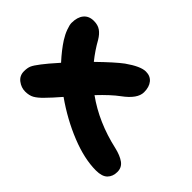

<svg xmlns="http://www.w3.org/2000/svg" viewBox="-189 -642 977 977"><g transform="rotate(-45 299.5 -154.0)"><path d="M103 196.8Q70.3 196.8 50.5 177.2Q30.8 157.7 30.8 113.8Q30.8 30.8 71.3 -70.3Q111.8 -171.4 179.2 -267.1Q133.8 -306.2 106.9 -333Q82 -356.9 71 -376.5Q60.1 -396 60.1 -424.8Q60.1 -453.1 78.6 -477.5Q97.2 -502 128.9 -502Q153.3 -502 168.7 -495.4Q184.1 -488.8 213.9 -465.8Q239.3 -446.8 293 -398.9Q341.3 -442.9 383.8 -470.2Q409.2 -486.3 434.6 -495.6Q460 -504.9 474.1 -504.9Q515.6 -504.9 538.8 -485.8Q562 -466.8 562 -431.2Q562 -402.3 548.6 -383.1Q535.2 -363.8 508.8 -348.1Q459.5 -320.8 414.1 -284.2Q490.2 -206.1 520 -166Q566.9 -99.6 566.9 -62Q566.9 -29.8 545.2 -12Q523.4 5.9 485.8 5.9Q438.5 5.9 388.2 -63Q357.4 -105 296.9 -162.1Q215.3 -48.8 181.2 103Q170.9 147 152.8 171.9Q134.8 196.8 103 196.8Z"/></g></svg>

Font: Shantell Sans Irregular
Style: Regular
Weight: 800
Designer: Stephen Nixon, Anya Danilova, Shantell Martin
Foundry: Arrow Type
Version: Version 1.006;[9816181b4]